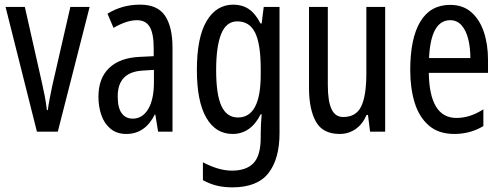

<svg xmlns="http://www.w3.org/2000/svg" viewBox="-20 -633 2162 827"><path d="M139 -66 4 -603H87L159 -284Q166 -254 172 -223Q178 -192 182 -159H186Q188 -176 193 -203Q198 -230 205 -263L283 -603H366L229 -66Z M583 -613Q659 -613 691 -565Q723 -517 723 -428V-66H661L649 -140H647Q605 -56 524 -56Q483 -56 456 -78.5Q429 -101 416.5 -137.5Q404 -174 404 -216Q404 -296 450 -340Q496 -384 581 -388L642 -391V-426Q642 -488 625 -517Q608 -546 570 -546Q526 -546 469 -513L443 -574Q506 -613 583 -613ZM595 -329Q487 -323 487 -218Q487 -169 504 -145.5Q521 -122 552 -122Q594 -122 618.5 -163.5Q643 -205 643 -278V-332Z M985 -613Q1023 -613 1051.5 -594Q1080 -575 1102 -532H1107L1116 -603H1184V-60Q1184 52 1136 113Q1088 174 981 174Q944 174 913.5 166.5Q883 159 854 143V66Q922 102 979 102Q1041 102 1072 69.5Q1103 37 1103 -41V-57Q1103 -74 1104 -95.5Q1105 -117 1107 -141H1103Q1060 -56 982 -56Q909 -56 868.5 -126Q828 -196 828 -332Q828 -472 870 -542.5Q912 -613 985 -613ZM1002 -541Q955 -541 933 -487.5Q911 -434 911 -331Q911 -225 934 -176Q957 -127 1005 -127Q1103 -127 1103 -311V-336Q1103 -443 1079 -492Q1055 -541 1002 -541Z M1639 -603V-66H1574L1565 -138H1559Q1542 -98 1511.5 -77Q1481 -56 1443 -56Q1370 -56 1340.5 -109.5Q1311 -163 1311 -253V-603H1392V-268Q1392 -197 1408 -163Q1424 -129 1458 -129Q1514 -129 1536 -175Q1558 -221 1558 -317V-603Z M1919 -612Q1974 -612 2010 -580.5Q2046 -549 2064 -495.5Q2082 -442 2082 -375V-319H1827Q1830 -125 1946 -125Q1975 -125 2003.5 -134Q2032 -143 2062 -162V-90Q2006 -56 1937 -56Q1869 -56 1827 -92.5Q1785 -129 1766 -191Q1747 -253 1747 -331Q1747 -468 1790.5 -540Q1834 -612 1919 -612ZM1919 -546Q1878 -546 1855 -506Q1832 -466 1828 -383H2006Q2006 -427 1997 -464Q1988 -501 1968.5 -523.5Q1949 -546 1919 -546Z"/></svg>

Font: Noto Sans Malayalam UI ExtraCondensed
Style: Regular
Weight: 400
Width: 2
Designer: Jelle Bosma - Monotype Design Team
Foundry: Monotype Imaging Inc.
Version: Version 2.104; ttfautohint (v1.8.4.7-5d5b)